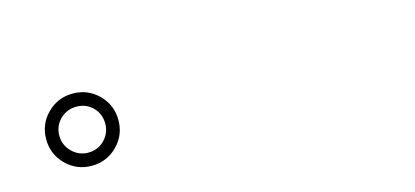

<svg xmlns="http://www.w3.org/2000/svg" viewBox="-32 -952 1065 493"><g transform="rotate(-15 500.0 -705.0)"><path d="M264 -705Q264 -745 236 -773Q208 -801 168 -801Q128 -801 100 -773Q72 -745 72 -705Q72 -665 100 -637Q128 -609 168 -609Q208 -609 236 -637Q264 -665 264 -705ZM229 -705Q229 -680 211.5 -662Q194 -644 168 -644Q143 -644 125 -662Q107 -680 107 -705Q107 -731 125 -748.5Q143 -766 168 -766Q194 -766 211.5 -748.5Q229 -731 229 -705Z"/></g></svg>

Font: Klee One
Style: Regular
Weight: 400
Designer: Fontworks Inc.
Foundry: Fontworks Inc.
Version: Version 1.100